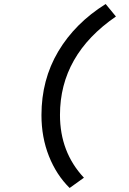

<svg xmlns="http://www.w3.org/2000/svg" viewBox="-20 -757 640 954"><path d="M326 177Q260 112 223 18.5Q186 -75 186 -185Q186 -361 269.5 -501.5Q353 -642 505 -737L556 -675Q278 -484 278 -186Q278 -1 397 126Z"/></svg>

Font: TypoPRO Source Code Pro
Style: Italic
Weight: 600
Italic angle: -11°
Monospace: yes
Designer: Paul D. Hunt, Teo Tuominen
Foundry: Adobe Systems Incorporated
Version: Version 1.030;PS 1.0;hotconv 1.0.84;makeotf.lib2.5.63406